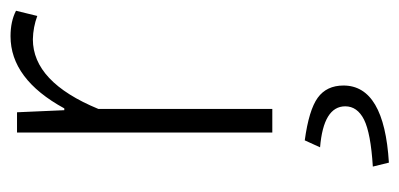

<svg xmlns="http://www.w3.org/2000/svg" viewBox="-215 -317 751 361"><g transform="rotate(-90 160.5 -136.5)"><path d="M141.1 137.2Q141.1 96.2 64 89.8L77.1 61Q134.3 68.8 157.2 85.4Q180.2 102.1 180.2 133.8Q180.2 210.4 35.2 219.2L27.8 189Q90.8 185.1 116.2 172.4Q141.1 159.7 141.1 137.2ZM91.8 0V-480H129.9L133.8 -391.1H137.2Q192.4 -492.2 272.9 -492.2Q300.8 -492.2 320.8 -481.9L311 -441.9Q290 -449.7 267.1 -450.2Q187 -450.2 136.2 -327.1V0Z"/></g></svg>

Font: SourceSansPro-Light
Style: Regular
Weight: 300
Designer: Paul D. Hunt
Foundry: Adobe Systems Incorporated
Version: Version 2.020;PS 2.0;hotconv 1.0.86;makeotf.lib2.5.63406